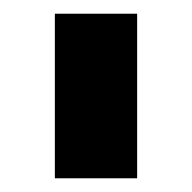

<svg xmlns="http://www.w3.org/2000/svg" viewBox="-20 -620 280 280"><path d="M60 -600H180V-360H60Z"/></svg>

Font: SOV_raksil
Style: Book
Weight: 400
Version: Version 1.00